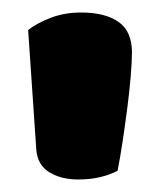

<svg xmlns="http://www.w3.org/2000/svg" viewBox="-20 -681 259 307"><path d="M168 -408Q157 -402 141 -398Q125 -394 105 -394Q78 -394 59 -405.5Q40 -417 38 -442L25 -633Q39 -644 61 -652.5Q83 -661 110 -661Q148 -661 169.5 -646Q191 -631 191 -597Q191 -583 189 -559Q187 -535 183.5 -508Q180 -481 176 -454.5Q172 -428 168 -408Z"/></svg>

Font: Baloo
Style: Regular
Weight: 400
Designer: Sarang Kulkarni and Ek Type
Foundry: Ek Type
Version: Version 1.100;PS 1.000;hotconv 1.0.88;makeotf.lib2.5.647800;